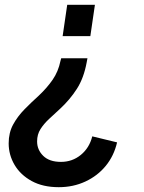

<svg xmlns="http://www.w3.org/2000/svg" viewBox="-20 -561 597 797"><path d="M240 -411 259 -541H374L355 -411ZM224 216Q158 216 111.5 190.5Q65 165 40.5 123.5Q16 82 16 34Q16 -10 34.5 -44Q53 -78 82 -107.5Q111 -137 141 -164Q175 -196 198.5 -230Q222 -264 231 -308L234 -319H343L340 -303Q328 -237 299 -192Q270 -147 230 -110Q206 -88 184 -67.5Q162 -47 148 -25Q134 -3 134 26Q134 61 159.5 86Q185 111 233 111Q280 111 315.5 82Q351 53 363 5L466 30Q453 86 419 127.5Q385 169 334.5 192.5Q284 216 224 216Z"/></svg>

Font: Plus Jakarta Sans SemiBold
Style: Italic
Weight: 600
Italic angle: -8°
Designer: Gumpita Rahayu
Foundry: Tokotype
Version: Version 2.071; ttfautohint (v1.8.4.7-5d5b);gftools[0.9.29]